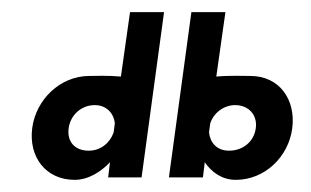

<svg xmlns="http://www.w3.org/2000/svg" viewBox="-20 -292 512 316"><path d="M93 -81C96 -103 114 -119 136 -119C154 -119 167 -107 169 -89L167 -74C161 -57 146 -44 126 -44C103 -44 90 -59 93 -81ZM213 0 250 -272H194L179 -166C157 -168 137 -167 127 -167C79 -167 39 -128 33 -81C27 -34 55 4 103 4C125 4 146 -9 161 -25L158 0ZM401 -81C398 -59 380 -44 357 -44C337 -44 326 -57 324 -74L326 -89C332 -107 349 -119 367 -119C389 -119 404 -103 401 -81ZM258 0H314L317 -25C328 -9 345 4 368 4C416 4 455 -34 461 -81C467 -128 440 -167 392 -167C382 -167 358 -168 336 -166L351 -272H295Z"/></svg>

Font: Hussar Tani
Style: DwaKurs
Weight: 700
Foundry: Cannot Into Space Fonts
Version: Version 0.92